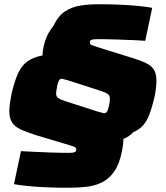

<svg xmlns="http://www.w3.org/2000/svg" viewBox="-20 -716 782 907"><path d="M300 171Q241 171 191 168.5Q141 166 104 162Q67 158 46 154L79 -2Q102 -1 138.5 1Q175 3 219 4.5Q263 6 308 6Q317 6 323.5 5Q330 4 334 2Q338 0 339 -4Q340 -6 340 -8Q340 -10 340 -12Q340 -18 330.5 -22.5Q321 -27 286 -37L155 -76Q107 -91 78 -104.5Q49 -118 36.5 -138Q24 -158 24 -192Q24 -208 27 -229Q30 -250 35 -275Q49 -334 65.5 -370Q82 -406 109.5 -426Q137 -446 181 -454Q181 -462 182 -471.5Q183 -481 185 -491Q192 -525 204 -549.5Q216 -574 232 -593Q254 -640 286 -661.5Q318 -683 359 -689.5Q400 -696 445 -696Q505 -696 554.5 -693.5Q604 -691 641.5 -687Q679 -683 699 -679L666 -523Q645 -525 608.5 -526.5Q572 -528 527.5 -529.5Q483 -531 436 -531Q427 -531 420.5 -530Q414 -529 411 -527.5Q408 -526 406 -523Q405 -521 405 -518Q405 -515 405 -512Q405 -508 408.5 -505.5Q412 -503 424.5 -499Q437 -495 464 -486L603 -443Q645 -430 670.5 -417.5Q696 -405 707.5 -386Q719 -367 719 -334Q719 -317 716.5 -296.5Q714 -276 708 -250Q697 -204 685 -173.5Q673 -143 655.5 -123.5Q638 -104 609 -91Q601 -82 590 -74Q579 -66 563 -60Q563 -47 561 -31Q559 -15 556 -1Q544 59 520 93.5Q496 128 462.5 145Q429 162 387.5 166.5Q346 171 300 171ZM472 -181Q479 -181 483.5 -186Q488 -191 490.5 -200.5Q493 -210 496 -222Q498 -230 498.5 -237.5Q499 -245 499 -250Q499 -265 490 -271.5Q481 -278 458 -286L306 -335Q288 -340 281 -342Q274 -344 272 -344Q265 -344 261 -339Q257 -334 254 -325Q251 -316 249 -303Q248 -296 246.5 -288Q245 -280 245 -275Q245 -261 253.5 -254Q262 -247 286 -239L438 -190Q457 -185 463.5 -183Q470 -181 472 -181Z"/></svg>

Font: Saira SemiExpanded Black
Style: Italic
Weight: 900
Width: 6
Italic angle: -12°
Designer: Hector Gatti with collaboration of the Omnibus-Type team
Foundry: Omnibus-Type
Version: Version 1.101